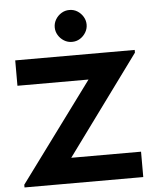

<svg xmlns="http://www.w3.org/2000/svg" viewBox="-62 -1002 867 1055"><g transform="rotate(-5 372.0 -475.0)"><path d="M40 -560V-700H699V-685L300 -140H685V0H30V-15L432 -560ZM272 -862Q272 -885.2 284 -905.2Q296 -925.2 316 -937.6Q336 -950 360 -950Q384.8 -950 404.4 -937.6Q424 -925.2 436 -905.2Q448 -885.2 448 -862Q448 -838.8 436 -818.8Q424 -798.8 404.4 -786.4Q384.8 -774 360 -774Q336 -774 316 -786.4Q296 -798.8 284 -818.8Q272 -838.8 272 -862Z"/></g></svg>

Font: Copperplate Sans CC
Style: Bold
Weight: 700
Designer: indestructible type*
Foundry: Cowboy Collective
Version: Version 1.000